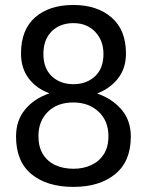

<svg xmlns="http://www.w3.org/2000/svg" viewBox="-20 -741 590 772"><path d="M275.5 -402.5Q327.5 -402.5 361.8 -434Q396 -465.5 396 -524Q396 -578 362.8 -613Q329.5 -648 275 -648Q221.5 -648 188 -615Q154.5 -582 154.5 -524Q154.5 -466.5 188.2 -434.5Q222 -402.5 275.5 -402.5ZM275.5 -62.5Q315.5 -62.5 347.5 -77.5Q379.5 -92.5 397.8 -121.5Q416 -150.5 416 -194Q416 -255 376.2 -292Q336.5 -329 275 -329Q210 -329 172.2 -291.2Q134.5 -253.5 134.5 -194Q134.5 -150.5 152.5 -121.2Q170.5 -92 202.2 -77.2Q234 -62.5 275.5 -62.5ZM275.5 10.5Q169 10.5 106.8 -40.5Q44.5 -91.5 44.5 -192Q44.5 -256.5 80.8 -300.5Q117 -344.5 177 -365V-366.5Q125 -386 94.8 -426.5Q64.5 -467 64.5 -526Q64.5 -621.5 121.2 -671.2Q178 -721 275 -721Q370 -721 428.2 -671Q486.5 -621 486.5 -526Q486.5 -466.5 454.8 -426Q423 -385.5 370.5 -365Q431.5 -344 468.8 -300.2Q506 -256.5 506 -192Q506 -92 443 -40.8Q380 10.5 275.5 10.5Z"/></svg>

Font: Roberto Sans
Style: Regular
Weight: 400
Designer: Google (font) & Cristiano Sobral (main changes)
Version: Version 1.500; ttfautohint (v1.8.4.7-5d5b-dirty)